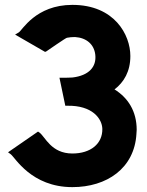

<svg xmlns="http://www.w3.org/2000/svg" viewBox="-20 -745 605 788"><path d="M277 -115C190 -115 166 -183 142 -201L136 -205L13 -120L24 -112C42 -99 108 23 277 23C418 23 532 -54 540 -196V-197C540 -201 541 -206 541 -212C541 -289 505 -344 450 -378C489 -408 515 -452 515 -515C515 -602 450 -725 277 -725C126 -725 71 -620 57 -612L42 -603L165 -532L170 -534C170 -534 255 -593 255 -590C266 -592 274 -593 288 -593C335 -590 366 -563 371 -521C377 -470 344 -435 278 -427C265 -426 251 -426 236 -426H224L248 -311H256C359 -313 399 -258 400 -216C401 -155 352 -115 277 -115Z"/></svg>

Font: Bluebird
Style: SfBd
Weight: 700
Designer: Jasper
Foundry: Cannot Into Space Fonts
Version: Version 0.98